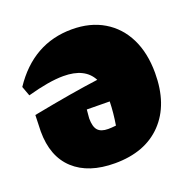

<svg xmlns="http://www.w3.org/2000/svg" viewBox="-100 -604 697 711"><g transform="rotate(-20 249.0 -248.5)"><path d="M255 -509Q327 -509 380 -477.5Q433 -446 461.5 -388.5Q490 -331 490 -252Q490 -128 423 -58Q356 12 237 12Q133 12 75.5 -41Q18 -94 18 -193L20 -257Q103 -273 165 -283.5Q227 -294 280 -301Q251 -357 166 -357Q110 -357 24 -333L10 -371Q102 -509 255 -509ZM203 -177Q203 -144 215.5 -130Q228 -116 256 -116Q263 -116 270 -116.5Q277 -117 287 -118Q295 -166 296 -210L206 -211Z"/></g></svg>

Font: Piazzolla Black
Style: Regular
Weight: 900
Designer: Juan Pablo del Peral
Foundry: Huerta Tipografica
Version: Version 1.330